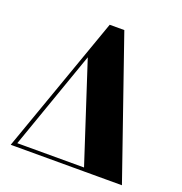

<svg xmlns="http://www.w3.org/2000/svg" viewBox="-136 -883 951 1001"><g transform="rotate(20 339.5 -382.0)"><path d="M32 0 303 -764.5H384L649 0H438L253.5 -566L54.5 0ZM45.5 0V-19.5H562.5V0Z"/></g></svg>

Font: Bodoni Moda 11pt ExtraBold
Style: Regular
Weight: 800
Designer: Owen Earl
Foundry: indestructible type
Version: Version 2.004